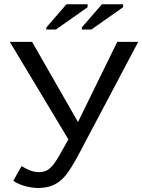

<svg xmlns="http://www.w3.org/2000/svg" viewBox="-20 -888 680 917"><path d="M162.1 9.8C190.1 9.8 214.3 5.2 234.6 -3.9C255 -13 273.8 -27.5 291 -47.4C308.3 -67.2 330.7 -103.2 358.4 -155.3L640.1 -688H540L352.5 -305.2L133.3 -688H26.9L306.6 -222.2C273.4 -161.6 251.1 -123.6 239.7 -108.2C228.4 -92.7 217 -81.8 205.8 -75.4C194.6 -69.1 180.7 -65.9 164.1 -65.9C140.6 -65.9 113.6 -75.5 83 -94.7L43.5 -24.4C58.4 -14 76.9 -5.7 98.9 0.5C120.8 6.7 141.9 9.8 162.1 9.8ZM201.2 -747.1H247.1L398.4 -853.5V-867.7H297.4L201.2 -756.8ZM370.6 -747.1H416.5L567.9 -853.5V-867.7H466.8L370.6 -756.8Z"/></svg>

Font: Arimo
Style: Regular
Weight: 400
Designer: Steve Matteson
Foundry: Monotype Imaging Inc.
Version: Version 1.32